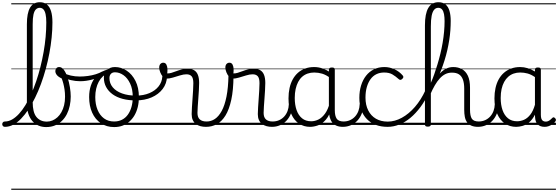

<svg xmlns="http://www.w3.org/2000/svg" viewBox="-101 -1120 5003 1721"><path d="M-57 17Q-69 17 -75 9.5Q-81 2 -81 -7Q-81 -16 -75 -23.5Q-69 -31 -57 -31Q-24 -31 7.5 -49Q39 -67 69 -99.5Q99 -132 126.5 -177Q154 -222 178.5 -276.5Q203 -331 224 -393Q245 -455 261.5 -521Q278 -587 290 -654.5Q302 -722 308 -789Q314 -856 314 -919Q314 -931 322.5 -937Q331 -943 341.5 -943Q352 -943 360.5 -937Q369 -931 369 -919Q369 -854 362 -784Q355 -714 341.5 -642.5Q328 -571 309 -501.5Q290 -432 266 -367Q242 -302 213.5 -244Q185 -186 153.5 -138.5Q122 -91 88 -56Q54 -21 17.5 -2Q-19 17 -57 17ZM312 19Q275 19 244 5.5Q213 -8 189.5 -34.5Q166 -61 153 -101Q140 -141 140 -193V-903Q140 -1003 168.5 -1051.5Q197 -1100 256 -1100Q294 -1100 319 -1080Q344 -1060 356.5 -1020Q369 -980 369 -919Q369 -907 360.5 -900.5Q352 -894 341.5 -894Q331 -894 322.5 -900.5Q314 -907 314 -919Q314 -964 307.5 -993Q301 -1022 288 -1036Q275 -1050 255 -1050Q235 -1050 220.5 -1035.5Q206 -1021 199 -989Q192 -957 192 -903V-204Q192 -160 200 -127Q208 -94 224.5 -73Q241 -52 264.5 -41Q288 -30 319 -30Q345 -30 369 -40Q393 -50 413.5 -68.5Q434 -87 449.5 -114.5Q465 -142 473.5 -176.5Q482 -211 482 -253Q482 -288 477.5 -317.5Q473 -347 466.5 -372Q460 -397 452 -417Q423 -430 409 -447Q395 -464 395 -483Q395 -496 403.5 -507.5Q412 -519 430 -519Q453 -519 472 -493Q491 -467 504.5 -425.5Q518 -384 525.5 -338.5Q533 -293 533 -255Q533 -213 524.5 -172.5Q516 -132 498.5 -97.5Q481 -63 454.5 -37Q428 -11 392.5 4Q357 19 312 19ZM0 571H614V581H0ZM0 -20H614V0H0ZM0 -505H614V-500H0ZM0 -1091H614V-1081H0Z M618 -392Q576 -392 535.5 -401.5Q495 -411 456 -431Q449 -435 447.5 -442.5Q446 -450 448.5 -457Q451 -464 456 -467.5Q461 -471 467 -467Q497 -451 534.5 -442.5Q572 -434 614 -434Q649 -434 686.5 -439Q724 -444 757.5 -454.5Q791 -465 815 -479Q823 -484 829 -478.5Q835 -473 835.5 -464.5Q836 -456 828 -451Q782 -422 726 -407Q670 -392 618 -392ZM614 571V581ZM614 -20V0ZM614 -505V-500ZM614 -1091V-1081Z M922 19Q854 19 803 -15.5Q752 -50 725 -110.5Q698 -171 698 -250Q698 -308 714 -354.5Q730 -401 760.5 -435Q791 -469 834 -487Q877 -505 931 -505Q939 -505 941.5 -498Q944 -491 941.5 -483.5Q939 -476 930 -476Q898 -476 870.5 -465.5Q843 -455 821 -435Q799 -415 784 -387Q769 -359 761 -324.5Q753 -290 753 -250Q753 -185 773.5 -135.5Q794 -86 831.5 -58.5Q869 -31 922 -31Q961 -31 992 -46.5Q1023 -62 1044.5 -91.5Q1066 -121 1077.5 -161.5Q1089 -202 1089 -250Q1089 -321 1065.5 -371Q1042 -421 1005.5 -446.5Q969 -472 930 -472Q918 -472 911.5 -479Q905 -486 905 -495.5Q905 -505 911.5 -512Q918 -519 930 -519Q985 -519 1034 -487Q1083 -455 1113.5 -394.5Q1144 -334 1144 -250Q1144 -202 1134 -161Q1124 -120 1105 -87Q1086 -54 1058.5 -30Q1031 -6 997 6.5Q963 19 922 19ZM614 571H1215V581H614ZM614 -20H1215V0H614ZM614 -505H1215V-500H614ZM614 -1091H1215V-1081H614Z M1115 -220Q1051 -220 998 -234Q945 -248 907.5 -275.5Q870 -303 850 -340.5Q830 -378 830 -425Q830 -445 837 -462.5Q844 -480 857.5 -492.5Q871 -505 888.5 -512Q906 -519 929 -519Q941 -519 947.5 -512Q954 -505 954 -495.5Q954 -486 948 -479Q942 -472 929 -472Q906 -472 893 -458Q880 -444 880 -420Q880 -373 909.5 -337.5Q939 -302 993 -282.5Q1047 -263 1118 -263Q1185 -263 1237.5 -285Q1290 -307 1320.5 -345.5Q1351 -384 1354 -434Q1355 -445 1365.5 -448Q1376 -451 1386.5 -448Q1397 -445 1396 -434Q1394 -371 1357 -322.5Q1320 -274 1258 -247Q1196 -220 1115 -220ZM1215 571H1240V581H1215ZM1215 -20H1240V0H1215ZM1215 -505H1240V-500H1215ZM1215 -1091H1240V-1081H1215Z M1744 17Q1719 17 1696 11Q1673 5 1655 -8.5Q1637 -22 1627 -44Q1617 -66 1617 -97Q1617 -124 1619.5 -159Q1622 -194 1624.5 -232.5Q1627 -271 1629.5 -307Q1632 -343 1632 -374Q1632 -419 1616.5 -436.5Q1601 -454 1570 -454Q1545 -454 1512.5 -444Q1480 -434 1448 -424.5Q1416 -415 1390 -415Q1374 -415 1359.5 -431.5Q1345 -448 1335.5 -471.5Q1326 -495 1326 -514Q1326 -527 1330 -536.5Q1334 -546 1342.5 -552Q1351 -558 1362 -558Q1382 -558 1391 -540Q1400 -522 1400 -497Q1400 -488 1399.5 -479Q1399 -470 1398 -462Q1415 -461 1435.5 -467Q1456 -473 1479.5 -482Q1503 -491 1528 -497.5Q1553 -504 1579 -504Q1615 -504 1638 -491Q1661 -478 1672.5 -449.5Q1684 -421 1684 -376Q1684 -345 1681.5 -308.5Q1679 -272 1676.5 -235Q1674 -198 1671.5 -165Q1669 -132 1669 -108Q1669 -68 1690 -49.5Q1711 -31 1750 -31Q1761 -31 1766 -23.5Q1771 -16 1770.5 -7Q1770 2 1763.5 9.5Q1757 17 1744 17ZM1240 571H1808V581H1240ZM1240 -20H1808V0H1240ZM1240 -505H1808V-500H1240ZM1240 -1091H1808V-1081H1240Z M1746 17Q1733 17 1727.5 9.5Q1722 2 1723.5 -7Q1725 -16 1732.5 -23.5Q1740 -31 1752 -31Q1791 -31 1825 -53.5Q1859 -76 1886 -125Q1913 -174 1929 -253.5Q1945 -333 1947 -447Q1947 -453 1954 -456Q1961 -459 1969.5 -458Q1978 -457 1985 -452.5Q1992 -448 1992 -438Q1991 -312 1972 -225Q1953 -138 1920 -84.5Q1887 -31 1842.5 -7Q1798 17 1746 17ZM1808 571H1833V581H1808ZM1808 -20H1833V0H1808ZM1808 -505H1833V-500H1808ZM1808 -1091H1833V-1081H1808Z M2337 17Q2312 17 2289 11Q2266 5 2248 -8.5Q2230 -22 2220 -44Q2210 -66 2210 -97Q2210 -124 2212.5 -159Q2215 -194 2217.5 -232.5Q2220 -271 2222.5 -307Q2225 -343 2225 -374Q2225 -419 2209.5 -436.5Q2194 -454 2163 -454Q2138 -454 2105.5 -444Q2073 -434 2041 -424.5Q2009 -415 1983 -415Q1967 -415 1952.5 -431.5Q1938 -448 1928.5 -471.5Q1919 -495 1919 -514Q1919 -527 1923 -536.5Q1927 -546 1935.5 -552Q1944 -558 1955 -558Q1975 -558 1984 -540Q1993 -522 1993 -497Q1993 -488 1992.5 -479Q1992 -470 1991 -462Q2008 -461 2028.5 -467Q2049 -473 2072.5 -482Q2096 -491 2121 -497.5Q2146 -504 2172 -504Q2208 -504 2231 -491Q2254 -478 2265.5 -449.5Q2277 -421 2277 -376Q2277 -345 2274.5 -308.5Q2272 -272 2269.5 -235Q2267 -198 2264.5 -165Q2262 -132 2262 -108Q2262 -68 2283 -49.5Q2304 -31 2343 -31Q2354 -31 2359 -23.5Q2364 -16 2363.5 -7Q2363 2 2356.5 9.5Q2350 17 2337 17ZM1833 571H2401V581H1833ZM1833 -20H2401V0H1833ZM1833 -505H2401V-500H1833ZM1833 -1091H2401V-1081H1833Z M2336 17Q2325 17 2319.5 9.5Q2314 2 2314.5 -7Q2315 -16 2322 -23.5Q2329 -31 2342 -31Q2375 -31 2401.5 -43Q2428 -55 2447 -76Q2466 -97 2476.5 -125Q2487 -153 2488 -186Q2489 -198 2498 -201.5Q2507 -205 2515.5 -201.5Q2524 -198 2523 -186Q2522 -142 2507.5 -104.5Q2493 -67 2468.5 -40Q2444 -13 2410 2Q2376 17 2336 17ZM2401 571V581ZM2401 -20V0ZM2401 -505V-500ZM2401 -1091V-1081Z M2678 17Q2623 17 2579 -12Q2535 -41 2510 -98Q2485 -155 2485 -238Q2485 -288 2494.5 -331Q2504 -374 2523 -408.5Q2542 -443 2569.5 -467.5Q2597 -492 2633.5 -505.5Q2670 -519 2715 -519Q2753 -519 2789.5 -506.5Q2826 -494 2862 -470V-419Q2822 -449 2787 -459.5Q2752 -470 2716 -470Q2684 -470 2656.5 -460.5Q2629 -451 2607.5 -432Q2586 -413 2571.5 -385.5Q2557 -358 2549 -322Q2541 -286 2541 -242Q2541 -180 2557.5 -133Q2574 -86 2606.5 -59.5Q2639 -33 2688 -33Q2722 -33 2754 -49Q2786 -65 2812.5 -101.5Q2839 -138 2856 -202L2874 -159Q2853 -85 2819.5 -47Q2786 -9 2748.5 4Q2711 17 2678 17ZM2974 17Q2940 17 2916 7Q2892 -3 2877 -22Q2862 -41 2854.5 -69Q2847 -97 2847 -132V-495Q2847 -506 2854 -510.5Q2861 -515 2875 -515Q2888 -515 2894 -510.5Q2900 -506 2900 -496V-133Q2900 -81 2917 -56Q2934 -31 2980 -31Q2987 -31 2991 -23.5Q2995 -16 2994.5 -7Q2994 2 2989.5 9.5Q2985 17 2974 17ZM2401 571H3036V581H2401ZM2401 -20H3036V0H2401ZM2401 -505H3036V-500H2401ZM2401 -1091H3036V-1081H2401Z M2971 17Q2960 17 2954.5 9.5Q2949 2 2949.5 -7Q2950 -16 2957 -23.5Q2964 -31 2977 -31Q3010 -31 3036.5 -43Q3063 -55 3082 -76Q3101 -97 3111.5 -125Q3122 -153 3123 -186Q3124 -198 3133 -201.5Q3142 -205 3150.5 -201.5Q3159 -198 3158 -186Q3157 -142 3142.5 -104.5Q3128 -67 3103.5 -40Q3079 -13 3045 2Q3011 17 2971 17ZM3036 571V581ZM3036 -20V0ZM3036 -505V-500ZM3036 -1091V-1081Z M3374 17Q3256 17 3188 -52Q3120 -121 3120 -243Q3120 -303 3135.5 -353.5Q3151 -404 3180 -441Q3209 -478 3250.5 -498.5Q3292 -519 3345 -519Q3391 -519 3435 -499Q3479 -479 3510 -442Q3515 -435 3514.5 -428.5Q3514 -422 3505 -413Q3496 -404 3488 -404Q3480 -404 3474 -410Q3444 -437 3415.5 -453.5Q3387 -470 3342 -470Q3304 -470 3273 -455Q3242 -440 3220.5 -410.5Q3199 -381 3187 -339.5Q3175 -298 3175 -245Q3175 -179 3199.5 -130.5Q3224 -82 3268.5 -56Q3313 -30 3375 -30Q3385 -30 3391 -23Q3397 -16 3397 -6.5Q3397 3 3391.5 10Q3386 17 3374 17ZM3036 571H3571V581H3036ZM3036 -20H3571V0H3036ZM3036 -505H3571V-500H3036ZM3036 -1091H3571V-1081H3036Z M3374 17Q3362 17 3356 10Q3350 3 3350 -6.5Q3350 -16 3356 -23Q3362 -30 3375 -30Q3438 -30 3501 -64.5Q3564 -99 3618.5 -162Q3673 -225 3712 -310Q3718 -323 3727 -322Q3736 -321 3742 -311.5Q3748 -302 3742 -289Q3710 -217 3667.5 -160Q3625 -103 3577.5 -63.5Q3530 -24 3478 -3.5Q3426 17 3374 17ZM3571 571V581ZM3571 -20V0ZM3571 -505V-500ZM3571 -1091V-1081Z M4185 17Q4149 17 4124.5 6.5Q4100 -4 4085.5 -24Q4071 -44 4065.5 -72.5Q4060 -101 4060 -137V-326Q4060 -374 4048.5 -406Q4037 -438 4013 -453.5Q3989 -469 3950 -469Q3918 -469 3891.5 -456Q3865 -443 3841.5 -417.5Q3818 -392 3796.5 -355Q3775 -318 3754 -269L3735 -278Q3758 -331 3782 -375Q3806 -419 3832.5 -451Q3859 -483 3891 -501Q3923 -519 3962 -519Q4006 -519 4040 -500Q4074 -481 4093 -440.5Q4112 -400 4112 -334V-137Q4112 -82 4128 -56.5Q4144 -31 4191 -31Q4200 -31 4205 -23.5Q4210 -16 4209.5 -7Q4209 2 4203 9.5Q4197 17 4185 17ZM3733 15Q3720 15 3714 10.5Q3708 6 3708 -4V-893Q3708 -997 3738 -1048.5Q3768 -1100 3829 -1100Q3868 -1100 3892.5 -1080Q3917 -1060 3928 -1022Q3939 -984 3939 -933Q3939 -893 3936 -850Q3933 -807 3926 -762Q3919 -717 3908.5 -671Q3898 -625 3883.5 -578.5Q3869 -532 3851 -485.5Q3833 -439 3810.5 -394Q3788 -349 3761 -306V-4Q3761 6 3754 10.5Q3747 15 3733 15ZM3761 -378Q3777 -413 3791.5 -454.5Q3806 -496 3820 -542Q3834 -588 3846 -637Q3858 -686 3866.5 -736Q3875 -786 3879.5 -835.5Q3884 -885 3884 -930Q3884 -966 3879 -993Q3874 -1020 3861.5 -1035Q3849 -1050 3827 -1050Q3805 -1050 3790 -1032Q3775 -1014 3768 -977.5Q3761 -941 3761 -883ZM3571 571H4247V581H3571ZM3571 -20H4247V0H3571ZM3571 -505H4247V-500H3571ZM3571 -1091H4247V-1081H3571Z M4182 17Q4171 17 4165.5 9.5Q4160 2 4160.5 -7Q4161 -16 4168 -23.5Q4175 -31 4188 -31Q4221 -31 4247.5 -43Q4274 -55 4293 -76Q4312 -97 4322.5 -125Q4333 -153 4334 -186Q4335 -198 4344 -201.5Q4353 -205 4361.5 -201.5Q4370 -198 4369 -186Q4368 -142 4353.5 -104.5Q4339 -67 4314.5 -40Q4290 -13 4256 2Q4222 17 4182 17ZM4247 571V581ZM4247 -20V0ZM4247 -505V-500ZM4247 -1091V-1081Z M4525 17Q4470 17 4426 -12Q4382 -41 4356.5 -98Q4331 -155 4331 -238Q4331 -288 4340.5 -331Q4350 -374 4369 -408.5Q4388 -443 4416 -467.5Q4444 -492 4480.5 -505.5Q4517 -519 4561 -519Q4595 -519 4628 -509Q4661 -499 4694 -479V-495Q4694 -506 4700.5 -510.5Q4707 -515 4721 -515Q4735 -515 4741 -510.5Q4747 -506 4747 -496V-91Q4747 -70 4751.5 -56.5Q4756 -43 4766 -36.5Q4776 -30 4791 -30Q4801 -30 4810.5 -33.5Q4820 -37 4829.5 -44.5Q4839 -52 4850 -63Q4855 -69 4861.5 -68.5Q4868 -68 4874 -61Q4881 -55 4882 -48Q4883 -41 4879 -34Q4868 -19 4852 -7.5Q4836 4 4818 10.5Q4800 17 4782 17Q4761 17 4745.5 11.5Q4730 6 4718.5 -5.5Q4707 -17 4701.5 -33.5Q4696 -50 4695 -72Q4695 -76 4694.5 -81.5Q4694 -87 4694 -92Q4671 -47 4642 -23.5Q4613 0 4582.5 8.5Q4552 17 4525 17ZM4387 -242Q4387 -180 4403.5 -133Q4420 -86 4452.5 -59.5Q4485 -33 4534 -33Q4566 -33 4596.5 -46.5Q4627 -60 4652.5 -92.5Q4678 -125 4694 -181V-429Q4659 -453 4627 -461.5Q4595 -470 4562 -470Q4530 -470 4503 -460.5Q4476 -451 4454.5 -432Q4433 -413 4418 -385.5Q4403 -358 4395 -322Q4387 -286 4387 -242ZM4247 571H4882V581H4247ZM4247 -20H4882V0H4247ZM4247 -505H4882V-500H4247ZM4247 -1091H4882V-1081H4247Z"/></svg>

Font: Playwrite PT Guides
Style: Regular
Weight: 400
Designer: Veronika Burian, José Scaglione
Foundry: TypeTogether
Version: Version 1.003